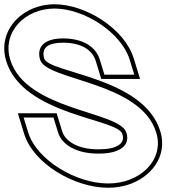

<svg xmlns="http://www.w3.org/2000/svg" viewBox="-200 -810 815 900"><path d="M408 -530 429.4 -460H289.4L268 -530C249.3 -591 189.7 -629 97.4 -630C6.4 -630 -29.4 -590 -12 -530C18.2 -431 459.8 -429 532.5 -188C571.4 -61 456.6 51 306.3 50C155.3 50 -28.6 -61 -67.8 -189L-89.2 -259H50.8L72.2 -189C89.9 -131 159.8 -89 263.5 -90C366.5 -90 410.9 -131 392.5 -188C361.3 -290 -77.7 -290 -152 -530C-191.2 -658 -85.1 -769 54.6 -770C195.6 -770 369.1 -657 408 -530ZM427.1 -535.8C384.9 -673.7 204 -790 54.5 -790C27.3 -789.8 1.5 -785.8 -22.7 -778.5C-132.6 -745.1 -207 -641.5 -171.1 -524.1C-91.8 -268 351.1 -255.1 373.4 -182C375.7 -175 376.6 -169.4 376.6 -164.1C376.7 -138.3 350.2 -110 263.4 -110C163.8 -109 105.3 -149.2 91.3 -194.8L65.6 -279H-116.2L-86.9 -183.2C-44.2 -43.4 148 70 306.2 70C337.7 70.2 368.1 65.7 396 57.3C509 23.1 586.8 -78.8 551.7 -193.8C474.3 -450.4 28.2 -466.7 7.1 -535.7C4.9 -543.4 3.8 -551 3.7 -557.2C3.5 -585.7 24.3 -610 97.3 -610C184.4 -609.1 233.5 -574.4 248.8 -524.2L274.6 -440H456.4Z"/></svg>

Font: Nordica Plus
Style: NordicaClassicRgOpOblOl
Weight: 500
Version: Version 1.01